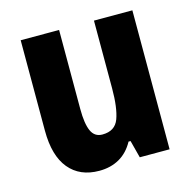

<svg xmlns="http://www.w3.org/2000/svg" viewBox="-87 -637 732 734"><g transform="rotate(-15 278.5 -270.0)"><path d="M499 -550V0H381L363 -69H355Q333 -29 298.5 -9.5Q264 10 219 10Q142 10 99.5 -41.5Q57 -93 57 -192V-550H209V-237Q209 -179 222 -150Q235 -121 266 -121Q316 -121 331.5 -163Q347 -205 347 -282V-550Z"/></g></svg>

Font: Noto Sans Lao UI Cond ExtBd
Style: Regular
Weight: 800
Width: 3
Designer: Monotype Design Team
Foundry: Monotype Imaging Inc.
Version: Version 2.000; ttfautohint (v1.8.4.7-5d5b)